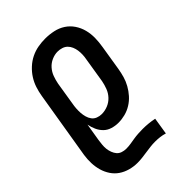

<svg xmlns="http://www.w3.org/2000/svg" viewBox="-221 -633 941 941"><g transform="rotate(-45 250.0 -162.5)"><path d="M162 213Q136 213 110.5 206Q85 199 64.5 185Q44 171 30 150Q16 129 9 104.5Q2 80 1 53.5Q0 27 4 0L62 -351Q66 -376 74 -400.5Q82 -425 96 -447Q110 -469 130 -487.5Q150 -506 173.5 -517.5Q197 -529 222 -533.5Q247 -538 272 -538Q301 -538 329 -532Q357 -526 380 -511Q403 -496 418.5 -473Q434 -450 441 -423Q448 -396 447.5 -367Q447 -338 442 -309L421 -179Q417 -155 410.5 -132.5Q404 -110 392 -88.5Q380 -67 363.5 -48.5Q347 -30 326 -17Q305 -4 281.5 2Q258 8 235 8Q213 8 192 1.5Q171 -5 156.5 -19.5Q142 -34 133.5 -53Q125 -72 121 -93L106 -2Q104 12 102.5 27Q101 42 102.5 55.5Q104 69 109 82.5Q114 96 122.5 106Q131 116 144.5 120.5Q158 125 172 125Q188 125 203.5 122.5Q219 120 234.5 117.5Q250 115 266 114Q282 113 297 113Q317 113 337 115Q357 117 376 121L362 209Q346 204 329.5 202Q313 200 296 200Q279 200 262.5 202Q246 204 229 206.5Q212 209 195.5 211Q179 213 162 213ZM207 -80Q229 -80 250 -88.5Q271 -97 286.5 -113.5Q302 -130 310 -151Q318 -172 322 -193L343 -323Q346 -338 346.5 -353Q347 -368 345 -382Q343 -396 337.5 -409Q332 -422 322.5 -431.5Q313 -441 299 -445.5Q285 -450 270 -450Q250 -450 229.5 -441Q209 -432 194.5 -415.5Q180 -399 172.5 -378.5Q165 -358 161 -337L142 -219Q139 -203 138 -187.5Q137 -172 138 -157.5Q139 -143 143 -128.5Q147 -114 155.5 -102.5Q164 -91 178 -85.5Q192 -80 207 -80Z"/></g></svg>

Font: Iosevka Curly Semibold Oblique
Style: Regular
Weight: 600
Italic angle: -9°
Monospace: yes
Designer: Belleve Invis
Foundry: Belleve Invis
Version: Version 11.1.0; ttfautohint (v1.8.3)